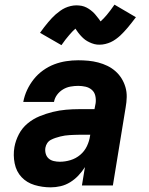

<svg xmlns="http://www.w3.org/2000/svg" viewBox="-20 -797 640 825"><path d="M198 8Q162 8 128.5 -2Q95 -12 72.5 -36Q50 -60 43 -95Q36 -130 42 -165Q47 -193 61 -220Q75 -247 98.5 -266.5Q122 -286 150 -297.5Q178 -309 206.5 -316Q235 -323 263.5 -325.5Q292 -328 320 -328H386L391 -354Q393 -370 389.5 -385.5Q386 -401 374.5 -411Q363 -421 347.5 -424.5Q332 -428 316 -428Q300 -428 283 -425Q266 -422 251 -413Q236 -404 225.5 -390Q215 -376 212 -359H80Q85 -386 96.5 -410.5Q108 -435 125 -456.5Q142 -478 165 -494.5Q188 -511 213 -520.5Q238 -530 264 -534Q290 -538 316 -538Q338 -538 359.5 -536Q381 -534 402 -528.5Q423 -523 441.5 -514Q460 -505 475.5 -491.5Q491 -478 502 -460.5Q513 -443 519 -422.5Q525 -402 524.5 -380Q524 -358 520 -336L465 0H332L345 -79Q333 -60 317 -43Q301 -26 281.5 -14Q262 -2 240.5 3Q219 8 198 8ZM237 -102Q260 -102 283 -109Q306 -116 324.5 -131.5Q343 -147 353.5 -169Q364 -191 367 -214L368 -218H320Q310 -218 299.5 -217.5Q289 -217 279 -216.5Q269 -216 259 -214.5Q249 -213 239 -210.5Q229 -208 218.5 -204.5Q208 -201 198.5 -196Q189 -191 183 -182Q177 -173 175 -162Q173 -149 176.5 -136.5Q180 -124 189 -116Q198 -108 211 -105Q224 -102 237 -102ZM244 -603 152 -656Q161 -669 170 -680.5Q179 -692 187 -701.5Q195 -711 203 -719.5Q211 -728 219 -735Q227 -742 238 -750Q249 -758 260 -763Q271 -768 283.5 -771Q296 -774 308 -774Q313 -774 319 -773.5Q325 -773 330.5 -772Q336 -771 341.5 -769Q347 -767 352 -764.5Q357 -762 361.5 -759Q366 -756 370 -753Q374 -750 379 -745.5Q384 -741 387.5 -737Q391 -733 394 -729Q397 -725 400 -721.5Q403 -718 406 -714Q409 -710 412 -705Q420 -712 425.5 -718Q431 -724 438.5 -732.5Q446 -741 454 -752Q462 -763 472 -777L564 -723Q554 -710 545.5 -699Q537 -688 528.5 -678Q520 -668 512 -659.5Q504 -651 496.5 -644Q489 -637 478 -629Q467 -621 456 -616Q445 -611 432.5 -608Q420 -605 408 -605Q402 -605 396.5 -605.5Q391 -606 385.5 -607.5Q380 -609 374.5 -611Q369 -613 364 -615.5Q359 -618 354.5 -620.5Q350 -623 346 -626Q342 -629 337 -633.5Q332 -638 328.5 -642Q325 -646 321.5 -650Q318 -654 315.5 -657.5Q313 -661 309.5 -666Q306 -671 304 -674Q296 -667 290.5 -661Q285 -655 277.5 -646.5Q270 -638 261.5 -627Q253 -616 244 -603Z"/></svg>

Font: Iosevka Curly XBdExObl
Style: Regular
Weight: 800
Width: 7
Italic angle: -9°
Monospace: yes
Designer: Belleve Invis
Foundry: Belleve Invis
Version: Version 11.1.0; ttfautohint (v1.8.3)